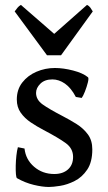

<svg xmlns="http://www.w3.org/2000/svg" viewBox="-20 -745 437 780"><path d="M355 -138.2Q355 -86.4 334.2 -55.7Q313.5 -24.9 283.4 -9.8Q253.4 5.4 224.4 10Q195.3 14.6 178.7 14.6Q152.8 14.6 117.4 6.1Q82 -2.4 49.3 -21Q45.9 -22.9 44.7 -37.4Q43.5 -51.8 43.9 -72.3Q44.4 -92.8 46.6 -113Q48.8 -133.3 52.7 -147L79.6 -141.6Q84.5 -96.7 118.7 -67.4Q152.8 -38.1 200.7 -38.1Q235.4 -38.1 256.1 -56.6Q276.9 -75.2 276.9 -107.4Q276.9 -142.1 246.8 -163.8Q216.8 -185.5 157.2 -216.8Q129.9 -231 105 -247.8Q80.1 -264.6 64.2 -287.1Q48.3 -309.6 48.3 -340.8Q48.3 -381.3 70.6 -409.9Q92.8 -438.5 128.2 -453.6Q163.6 -468.8 203.1 -468.8Q237.3 -468.8 277.1 -458.5Q316.9 -448.2 337.4 -431.2Q341.3 -427.7 336.9 -409.9Q332.5 -392.1 325 -373Q317.4 -354 312 -347.2L288.1 -351.1Q268.6 -388.2 243.9 -405.3Q219.2 -422.4 192.9 -422.4Q161.6 -422.4 144 -405Q126.5 -387.7 126.5 -367.7Q126.5 -339.8 153.1 -320.8Q179.7 -301.8 235.4 -272.9Q263.7 -258.3 291.3 -241Q318.8 -223.6 336.9 -199.2Q355 -174.8 355 -138.2ZM228 -520.5H170.9L39.6 -698.7Q46.4 -708 51.8 -714.4Q57.1 -720.7 64.9 -725.1L200.2 -607.4L333.5 -725.1Q342.3 -720.7 346.7 -714.4Q351.1 -708 356.9 -698.7Z"/></svg>

Font: Gentium Book Plus
Style: Regular
Weight: 400
Designer: Victor Gaultney, Annie Olsen, Iska Routamaa, Becca Hirsbrunner
Foundry: SIL International
Version: Version 6.101